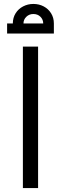

<svg xmlns="http://www.w3.org/2000/svg" viewBox="-20 -953 309 973"><path d="M96 0V-717H173V0ZM45 -834Q45 -863 59 -885.5Q73 -908 97 -920.5Q121 -933 149 -933Q178 -933 201.5 -920.5Q225 -908 239 -885.5Q253 -863 253 -834H199Q199 -854 185 -868Q171 -882 149 -882Q128 -882 113.5 -868Q99 -854 99 -834ZM16 -783V-834H253V-783Z"/></svg>

Font: Cairo
Style: Regular
Weight: 400
Designer: Mohamed Gaber, Accademia di Belle Arti di Urbino
Foundry: Kief Type Foundry, Accademia di Belle Arti di Urbino
Version: Version 3.120